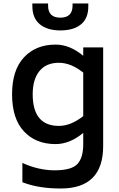

<svg xmlns="http://www.w3.org/2000/svg" viewBox="-20 -827 683 1098"><path d="M325 -653Q251 -653 208 -688Q165 -723 165 -793V-807H255V-795Q255 -726 325 -726Q395 -726 395 -795V-807H485V-793Q486 -723 443.5 -688Q401 -653 325 -653ZM456 -556H570V8Q570 251 327 251Q199 251 108 215V105Q202 147 292 147Q389 147 422.5 111Q456 75 456 -2V-67Q379 -3 298 -3Q185 -3 117 -75.5Q49 -148 49 -288Q49 -426 117 -499Q185 -572 298 -572Q379 -572 456 -508ZM317 -107Q385 -107 456 -163V-412Q385 -468 317 -468Q244 -468 205.5 -420.5Q167 -373 167 -288Q167 -107 317 -107Z"/></svg>

Font: Biryani DemiBold
Style: Regular
Weight: 600
Designer: Dan Reynolds and Mathieu Réguer
Foundry: Dan Reynolds and Mathieu Réguer
Version: Version 1.003;PS 001.003;hotconv 1.0.70;makeotf.lib2.5.58329